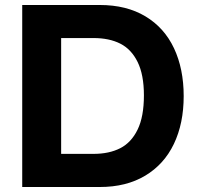

<svg xmlns="http://www.w3.org/2000/svg" viewBox="-20 -749 792 769"><path d="M69 -729H379.7Q486.6 -729 562.3 -683.6Q638 -638.3 676.9 -555.8Q715.7 -473.3 715.7 -364Q715.7 -254.7 676.5 -172.7Q637.3 -90.7 561.6 -45.4Q485.9 0 379.7 0H69ZM556.4 -367.1Q556.4 -449.6 531.2 -500.7Q506 -551.9 461.8 -574.2Q417.6 -596.6 354.4 -596.6H224.9V-132.7H354.4Q417.1 -132.7 461.5 -155.4Q505.9 -178 531.1 -229.9Q556.4 -281.7 556.4 -367.1Z"/></svg>

Font: Mona Sans VF XLt
Style: Regular
Weight: 200
Designer: Deni Anggara
Foundry: GitHub
Version: Version 2.000;Glyphs 3.2.3 (3260)